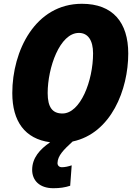

<svg xmlns="http://www.w3.org/2000/svg" viewBox="-20 -745 717 1015"><path d="M262 250C297 250 323 246 351 237L359 129C341 135 324 139 307 139C293 139 284 130 284 117C285 78 316 47 364 3C568 -40 658 -272 658 -462C658 -626 577 -725 413 -725C166 -725 45 -476 45 -253C45 -104 111 -11 245 7C190 45 150 90 150 153C150 208 188 250 262 250ZM310 -145C258 -145 232 -177 232 -253C232 -387 296 -571 397 -571C445 -571 472 -532 472 -463C472 -317 405 -145 310 -145Z"/></svg>

Font: Noto Sans SemiCondensed Black
Style: Italic
Weight: 900
Width: 4
Italic angle: -12°
Designer: Monotype Design Team
Foundry: Monotype Imaging Inc.
Version: Version 2.013